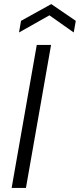

<svg xmlns="http://www.w3.org/2000/svg" viewBox="-20 -920 391 940"><path d="M37 0 160 -700H230L107 0ZM73 -761 83 -818 231 -900 351 -818 341 -761 222 -845Z"/></svg>

Font: DM Sans 11pt Light
Style: Italic
Weight: 300
Italic angle: -10°
Version: Version 4.004;gftools[0.9.30]